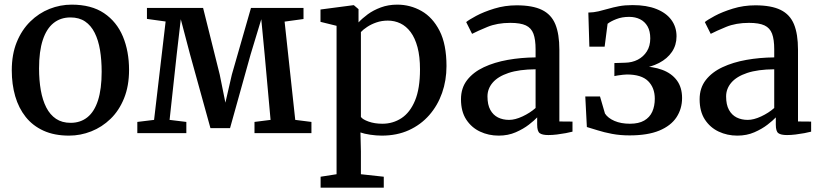

<svg xmlns="http://www.w3.org/2000/svg" viewBox="-20 -588 3624 848"><path d="M32 -277.5Q32 -348 54 -402Q76 -456 113.8 -493Q151.5 -530 198.8 -548.8Q246 -567.5 296.5 -567.5Q383.5 -567.5 439.5 -529.8Q495.5 -492 522.8 -426.8Q550 -361.5 550 -279Q550 -208.5 528 -154Q506 -99.5 468.2 -63Q430.5 -26.5 383 -7.8Q335.5 11 285 11Q220 11 172.2 -10.8Q124.5 -32.5 93.5 -71.5Q62.5 -110.5 47.2 -163Q32 -215.5 32 -277.5ZM292 -45.5Q335.5 -45.5 366.2 -70.2Q397 -95 413 -145.2Q429 -195.5 429 -271Q429 -322.5 421.8 -366.5Q414.5 -410.5 398.2 -443Q382 -475.5 355.8 -493.2Q329.5 -511 291.5 -511Q247.5 -511 216.5 -486.2Q185.5 -461.5 169 -411.5Q152.5 -361.5 152.5 -285.5Q152.5 -233.5 160.2 -189.5Q168 -145.5 184.5 -113.2Q201 -81 227.5 -63.2Q254 -45.5 292 -45.5Z M586.5 0V-49.5L660.5 -58.5L711.5 -493L629 -504.5V-553H877L950.5 -258.5L975.5 -134.5L1004 -258.5L1088.5 -553H1320.5V-504L1237 -492.5L1284 -58.5L1355.5 -49.5V0H1104V-49.5L1175 -58.5L1149 -346L1134 -503L1087 -348L996 -22H909.5L819 -349L778.5 -503L760.5 -348L729 -58.5L803 -49.5V0Z M1396 241V192.5L1466.5 181.5V-474L1395.5 -491.5V-546L1540 -565H1543L1563.5 -547.5V-489Q1579.5 -506.5 1604.2 -524.8Q1629 -543 1662 -555.2Q1695 -567.5 1734.5 -567.5Q1792 -567.5 1841.5 -539.5Q1891 -511.5 1921.5 -451.8Q1952 -392 1952 -296Q1952 -233 1932.5 -177.5Q1913 -122 1875.8 -79.5Q1838.5 -37 1785.8 -13Q1733 11 1666 11Q1642 11 1615.2 7Q1588.5 3 1572 -3L1574 80.5V181.5L1675 192.5V241ZM1669 -41.5Q1715.5 -41.5 1753.2 -66.2Q1791 -91 1813 -143.8Q1835 -196.5 1835 -281.5Q1835 -338.5 1824 -379.5Q1813 -420.5 1793.5 -446.5Q1774 -472.5 1748.2 -484.8Q1722.5 -497 1693 -497Q1666 -497 1642.8 -489Q1619.5 -481 1601.8 -469.2Q1584 -457.5 1574 -446.5V-71.5Q1581.5 -60.5 1608 -51Q1634.5 -41.5 1669 -41.5Z M2182.5 11Q2138 11 2100.2 -6.8Q2062.5 -24.5 2039.2 -60Q2016 -95.5 2016 -149.5Q2016 -199.5 2043.2 -234.5Q2070.5 -269.5 2117 -291.2Q2163.5 -313 2222.5 -323.5Q2281.5 -334 2345.5 -334.5V-370Q2345.5 -413.5 2336 -439Q2326.5 -464.5 2302.5 -475.8Q2278.5 -487 2234 -487Q2176 -487 2132.5 -469Q2089 -451 2065 -438.5L2039 -490.5Q2050 -500 2083 -517.8Q2116 -535.5 2163 -550Q2210 -564.5 2262 -564.5Q2332.5 -564.5 2373.8 -544.2Q2415 -524 2432.8 -480.8Q2450.5 -437.5 2450.5 -368.5V-51.5L2508.5 -51V-6.5Q2497.5 -3.5 2479 0Q2460.5 3.5 2440 6Q2419.5 8.5 2402 8.5Q2375 8.5 2363.8 0.2Q2352.5 -8 2352.5 -37.5V-69.5Q2340.5 -56.5 2316 -37.5Q2291.5 -18.5 2257.8 -3.8Q2224 11 2182.5 11ZM2228.5 -58.5Q2255 -58.5 2287.8 -73.8Q2320.5 -89 2345.5 -111V-282Q2273 -281.5 2226 -265.8Q2179 -250 2156 -223Q2133 -196 2133 -162Q2133 -125.5 2145.5 -102.8Q2158 -80 2179.5 -69.2Q2201 -58.5 2228.5 -58.5Z M2760.5 10Q2718.5 10 2683 3.2Q2647.5 -3.5 2619.5 -12.5Q2591.5 -21.5 2572 -27L2565 -162H2630L2652 -86.5Q2665 -66.5 2693.8 -54Q2722.5 -41.5 2762 -41.5Q2801 -41.5 2825.2 -55.5Q2849.5 -69.5 2860.8 -94.5Q2872 -119.5 2872 -152Q2872 -200.5 2842.5 -229.8Q2813 -259 2749 -259Q2743 -259 2731.2 -257.8Q2719.5 -256.5 2708.5 -254.8Q2697.5 -253 2693.5 -252V-309.5L2740.5 -311Q2772 -311.5 2797 -324.5Q2822 -337.5 2837 -361.2Q2852 -385 2852 -418.5Q2852 -450.5 2840 -471.5Q2828 -492.5 2807 -503Q2786 -513.5 2758.5 -513.5Q2727 -513.5 2701.8 -503.5Q2676.5 -493.5 2663.5 -483L2650.5 -382H2583L2578.5 -532.5Q2602.5 -533 2623.5 -538Q2644.5 -543 2666 -549.2Q2687.5 -555.5 2713.5 -560.5Q2739.5 -565.5 2774 -565.5Q2836 -565.5 2879.2 -548.2Q2922.5 -531 2945.2 -500Q2968 -469 2968 -427.5Q2968 -389 2947.8 -359Q2927.5 -329 2891 -310Q2854.5 -291 2806.5 -284.5L2807.5 -295Q2863.5 -295 2905 -279.5Q2946.5 -264 2969.5 -233Q2992.5 -202 2992.5 -155Q2992.5 -107.5 2967.8 -70Q2943 -32.5 2891.8 -11.2Q2840.5 10 2760.5 10Z M3236.5 11Q3192 11 3154.2 -6.8Q3116.5 -24.5 3093.2 -60Q3070 -95.5 3070 -149.5Q3070 -199.5 3097.2 -234.5Q3124.5 -269.5 3171 -291.2Q3217.5 -313 3276.5 -323.5Q3335.5 -334 3399.5 -334.5V-370Q3399.5 -413.5 3390 -439Q3380.5 -464.5 3356.5 -475.8Q3332.5 -487 3288 -487Q3230 -487 3186.5 -469Q3143 -451 3119 -438.5L3093 -490.5Q3104 -500 3137 -517.8Q3170 -535.5 3217 -550Q3264 -564.5 3316 -564.5Q3386.5 -564.5 3427.8 -544.2Q3469 -524 3486.8 -480.8Q3504.5 -437.5 3504.5 -368.5V-51.5L3562.5 -51V-6.5Q3551.5 -3.5 3533 0Q3514.5 3.5 3494 6Q3473.5 8.5 3456 8.5Q3429 8.5 3417.8 0.2Q3406.5 -8 3406.5 -37.5V-69.5Q3394.5 -56.5 3370 -37.5Q3345.5 -18.5 3311.8 -3.8Q3278 11 3236.5 11ZM3282.5 -58.5Q3309 -58.5 3341.8 -73.8Q3374.5 -89 3399.5 -111V-282Q3327 -281.5 3280 -265.8Q3233 -250 3210 -223Q3187 -196 3187 -162Q3187 -125.5 3199.5 -102.8Q3212 -80 3233.5 -69.2Q3255 -58.5 3282.5 -58.5Z"/></svg>

Font: Merriweather 24pt Medium
Style: Regular
Weight: 500
Designer: Eben Sorkin
Foundry: Eben Sorkin
Version: Version 2.100